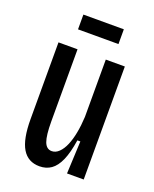

<svg xmlns="http://www.w3.org/2000/svg" viewBox="-131 -756 677 843"><g transform="rotate(20 207.0 -334.0)"><path d="M157 12Q103 12 76.5 -32Q50 -76 50 -170V-528H139V-191Q139 -126 149.5 -97.5Q160 -69 185 -69Q203 -69 218.5 -84Q234 -99 245 -125Q256 -151 262.5 -185.5Q269 -220 271 -260V-528H360V-220V0H282L289 -152H275Q266 -92 250 -56Q234 -20 211 -4Q188 12 157 12ZM111 -611V-680H300V-611Z"/></g></svg>

Font: Bricolage Grotesque 36pt Condensed
Style: Regular
Weight: 400
Width: 3
Designer: Mathieu Triay
Foundry: Atelier Triay
Version: Version 1.001;gftools[0.9.33.dev8+g029e19f]